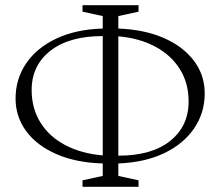

<svg xmlns="http://www.w3.org/2000/svg" viewBox="-20 -700 849 740"><path d="M298 20V-5L376 -22V-70Q273 -73 197.5 -106Q122 -139 81 -194.5Q40 -250 40 -320Q40 -396 81 -456Q122 -516 197.5 -551.5Q273 -587 376 -590V-638L298 -655V-680H514V-655L436 -638V-590Q538 -586 612.5 -553Q687 -520 728 -465Q769 -410 769 -340Q769 -265 728 -205Q687 -145 612.5 -109.5Q538 -74 436 -70V-22L514 -5V20ZM376 -561Q247 -561 174.5 -504.5Q102 -448 102 -353Q102 -282 136 -227.5Q170 -173 232 -140.5Q294 -108 376 -101ZM707 -309Q707 -380 673 -434Q639 -488 578 -520.5Q517 -553 436 -560V-100Q565 -100 636 -157Q707 -214 707 -309Z"/></svg>

Font: Spectral ExtraLight
Style: Regular
Weight: 275
Designer: Jean-Baptiste Levee
Foundry: Production Type
Version: Version 2.001